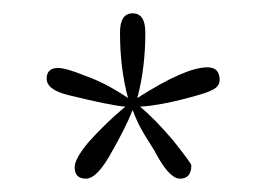

<svg xmlns="http://www.w3.org/2000/svg" viewBox="-20 -711 399 288"><path d="M109 -443Q92 -443 92 -460Q92 -473 113 -498Q140 -528 168 -551Q145 -553 84 -568Q50 -576 50 -593Q50 -609 67 -609Q79 -609 106 -598Q138 -587 172 -564Q160 -609 160 -662Q160 -691 179 -691Q198 -691 198 -662Q198 -609 186 -564Q258 -610 291 -610Q307 -610 309 -596Q311 -586 304.5 -580Q298 -574 276 -568Q224 -553 190 -551Q212 -533 240 -500Q267 -466 267 -463Q267 -443 250 -443Q235 -443 216 -477Q212 -485 204.5 -496.5Q197 -508 191 -519Q185 -530 179 -546Q168 -518 143 -475Q124 -443 109 -443Z"/></svg>

Font: Comic Neue Light
Style: Regular
Weight: 300
Designer: Craig Rozynski
Foundry: Craig Rozynski
Version: Version 2.003